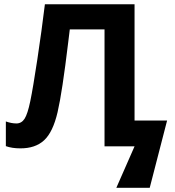

<svg xmlns="http://www.w3.org/2000/svg" viewBox="-20 -683 818 896"><path d="M607.9 0H467.8V-545.9H305.7L298.3 -485.4Q270.5 -253.4 248.8 -159.9Q227.1 -66.4 185.8 -28.3Q144.5 9.8 74.2 9.3Q36.1 9.3 7.3 -1V-116.2Q33.7 -106.9 56.6 -106.9Q80.6 -106.9 94.7 -128.9Q108.9 -150.9 121.3 -210.7Q133.8 -270.5 154.3 -406.2Q174.8 -542 189.5 -663.1H607.9V-120.6H759.8L678.7 193.4H522.9Z"/></svg>

Font: Bpm'online Open Sans
Style: Bold
Weight: 700
Foundry: Ascender Corporation
Version: Version 1.10